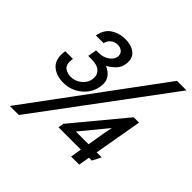

<svg xmlns="http://www.w3.org/2000/svg" viewBox="-208 -931 1141 1141"><g transform="rotate(45 363.0 -360.0)"><path d="M42 -388Q42 -333 78 -305.5Q114 -278 169 -278Q232 -278 281 -317Q330 -356 341 -418Q343 -434 343 -441Q343 -500 278 -528Q317 -552 336 -576.5Q355 -601 355 -640Q355 -679 325.5 -701Q296 -723 245 -723Q197 -723 157.5 -697.5Q118 -672 107 -614H172Q178 -639 196 -653Q214 -667 238 -667Q261 -667 275 -655Q289 -643 289 -624Q289 -595 260 -573.5Q231 -552 190 -552H171L161 -496H185Q235 -496 256.5 -477.5Q278 -459 278 -431Q278 -391 247 -362.5Q216 -334 174 -334Q148 -334 127.5 -347.5Q107 -361 107 -395Q107 -406 110 -419H45Q42 -403 42 -388ZM719 -764H639L42 44H118ZM561 -289 563 -291 562 -285Q556 -263 534 -126H478H429H427ZM524 -71 512 -1H580L592 -71H616L644 -126H602L655 -429H610L342 -106L336 -71Z"/></g></svg>

Font: Geom Light
Style: Italic
Weight: 300
Italic angle: -10°
Version: Version 1.102